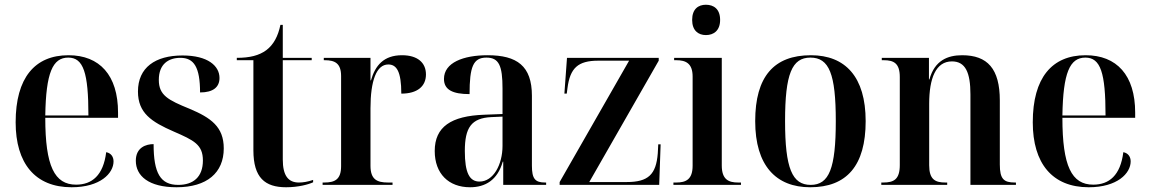

<svg xmlns="http://www.w3.org/2000/svg" viewBox="-20 -780 4851 810"><path d="M282 10C403 10 459 -49 459 -99C459 -118 449 -134 428 -138C416 -40 368 -1 301 -1C210 -1 171 -79 171 -283H478V-305C478 -463 400 -547 269 -547C127 -547 46 -452 46 -264C46 -91 128 10 282 10ZM353 -293H171C174 -473 202 -537 268 -537C332 -537 353 -473 353 -293Z M725 10C853 10 924 -51 924 -154C924 -245 870 -283 780 -321C689 -358 650 -378 650 -443C650 -510 691 -536 741 -536C798 -536 824 -497 824 -390C880 -390 906 -413 906 -451C906 -502 857 -546 750 -546C635 -546 562 -495 562 -394C562 -303 619 -266 713 -225C798 -188 836 -170 836 -103C836 -33 795 0 732 0C657 0 628 -49 628 -172C596 -172 553 -158 553 -102C553 -38 607 10 725 10Z M1187 10C1239 10 1282 -2 1301 -11V-21C1278 -13 1258 -10 1241 -10C1196 -10 1173 -39 1173 -107V-526H1295V-536H1173V-675H1163C1153 -627 1134 -591 1103 -568C1073 -546 1034 -536 979 -536V-526H1049V-146C1049 -30 1098 10 1187 10Z M1341 0H1636V-10H1617C1570 -10 1543 -23 1543 -81V-323C1543 -439 1568 -508 1618 -508C1653 -508 1673 -479 1673 -385C1741 -385 1777 -416 1777 -466C1777 -516 1741 -547 1676 -547C1599 -547 1563 -504 1545 -441H1543V-536H1346V-526H1350C1393 -526 1419 -513 1419 -459V-79C1419 -23 1393 -10 1348 -10H1341Z M1963 10C2027 10 2079 -20 2101 -98H2103V0H2284V-10H2280C2238 -10 2224 -25 2224 -81V-376C2224 -502 2161 -547 2037 -547C1935 -547 1853 -516 1853 -447C1853 -401 1890 -383 1961 -383C1961 -498 1976 -537 2032 -537C2085 -537 2100 -503 2100 -406V-299L2023 -296C1883 -291 1814 -245 1814 -143C1814 -47 1873 10 1963 10ZM2003 -14C1961 -14 1941 -50 1941 -143C1941 -241 1968 -282 2053 -286L2100 -288V-165C2100 -85 2061 -14 2003 -14Z M2341 0H2761L2767 -171H2757L2755 -133C2748 -44 2715 -12 2624 -12H2466L2759 -524V-536H2372L2361 -385H2371L2374 -408C2385 -493 2418 -524 2504 -524H2634L2341 -12Z M2958 -632C2991 -632 3018 -651 3018 -696C3018 -742 2991 -760 2958 -760C2926 -760 2900 -742 2900 -696C2900 -651 2926 -632 2958 -632ZM2821 0H3106V-10H3094C3053 -10 3025 -23 3025 -82V-536H2824V-526H2833C2873 -526 2902 -513 2902 -457V-81C2902 -23 2874 -10 2833 -10H2821Z M3398 10C3552 10 3632 -81 3632 -269C3632 -456 3546 -547 3401 -547C3245 -547 3166 -457 3166 -269C3166 -81 3254 10 3398 10ZM3400 0C3322 0 3292 -70 3292 -269C3292 -468 3321 -537 3399 -537C3478 -537 3506 -468 3506 -269C3506 -70 3478 0 3400 0Z M3698 0H3976V-10H3968C3925 -10 3900 -23 3900 -83V-342C3900 -450 3928 -521 3996 -521C4053 -521 4074 -474 4074 -382V0H4266V-10H4262C4215 -10 4198 -24 4198 -86V-356C4198 -490 4146 -547 4039 -547C3978 -547 3923 -525 3901 -445H3899V-536H3700V-526H3708C3751 -526 3776 -513 3776 -455V-84C3776 -23 3751 -10 3706 -10H3698Z M4573 10C4694 10 4750 -49 4750 -99C4750 -118 4740 -134 4719 -138C4707 -40 4659 -1 4592 -1C4501 -1 4462 -79 4462 -283H4769V-305C4769 -463 4691 -547 4560 -547C4418 -547 4337 -452 4337 -264C4337 -91 4419 10 4573 10ZM4644 -293H4462C4465 -473 4493 -537 4559 -537C4623 -537 4644 -473 4644 -293Z"/></svg>

Font: Noto Serif Display SemiCondensed SemiBold
Style: Regular
Weight: 600
Width: 4
Designer: Monotype Design Team
Foundry: Monotype Imaging Inc.
Version: Version 2.009